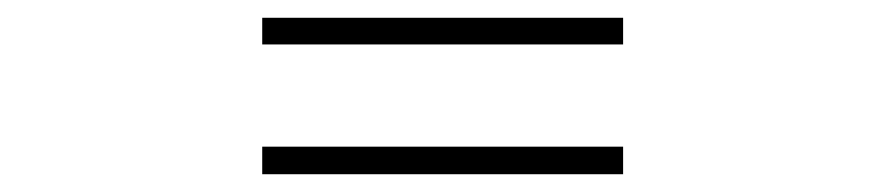

<svg xmlns="http://www.w3.org/2000/svg" viewBox="-20 -471 996 216"><path d="M681 -306V-275H275V-306ZM275 -451H681V-421H275Z"/></svg>

Font: Kinto Sans Light
Style: Regular
Weight: 300
Designer: Authors: Ryoko NISHIZUKA  (kana & ideographs); Paul D. Hunt (Latin, Greek & Cyrillic); Wenlong ZHANG  (bopomofo); Sandol
Foundry: Adobe Systems Incorporated, ookami Inc.
Version: Version 0.001